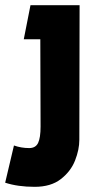

<svg xmlns="http://www.w3.org/2000/svg" viewBox="-24 -490 394 743"><path d="M110 233Q45 233 -4 217L30 73Q58 83 89 83Q114 83 123.5 63Q133 43 133 0L132 -338H68L94 -470H284L283 51Q283 89 266.5 131Q250 173 211.5 203Q173 233 110 233Z"/></svg>

Font: Kreadon
Style: Regular
Weight: 400
Designer: kohakuno
Foundry: StudioGnu
Version: Version 1.000;Glyphs 3.1.2 (3151)